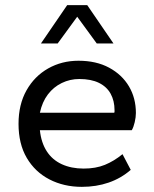

<svg xmlns="http://www.w3.org/2000/svg" viewBox="-20 -716 600 746"><path d="M298 10Q228 10 172 -19Q116 -48 84 -102.5Q52 -157 52 -235Q52 -310 83 -365Q114 -420 167 -450Q220 -480 285 -480Q354 -480 404 -453Q454 -426 481 -380.5Q508 -335 508 -277Q508 -261 503.5 -241.5Q499 -222 492 -210H135Q140 -162 161.5 -128.5Q183 -95 220 -78Q257 -61 305 -61Q352 -61 387.5 -75.5Q423 -90 456 -117L488 -56Q450 -23 402 -6.5Q354 10 298 10ZM135 -278H424Q425 -280 425 -282Q425 -284 425 -288Q425 -324 410 -351.5Q395 -379 364.5 -394Q334 -409 288 -409Q252 -409 220 -393.5Q188 -378 166 -349Q144 -320 135 -278ZM139 -547 241 -696H319L421 -547H356L280 -651L204 -547Z"/></svg>

Font: Gantari
Style: Regular
Weight: 400
Designer: Anugrah Pasau
Foundry: Lafontype
Version: Version 1.000; ttfautohint (v1.8.3)